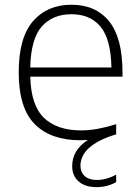

<svg xmlns="http://www.w3.org/2000/svg" viewBox="-20 -568 572 790"><path d="M377.5 202Q330.5 202 303.8 178.8Q277 155.5 277 115.5Q277 49.5 341.5 8Q326 9 309.5 9Q189 9 123 -57.2Q57 -123.5 57 -270.5Q57 -413 115.8 -480.8Q174.5 -548.5 274 -548.5Q373.5 -548.5 428.8 -480.5Q484 -412.5 484 -270V-252.5H104.5Q107.5 -133.5 161.5 -82.5Q215.5 -31.5 313.5 -31.5Q347 -31.5 382.5 -38Q418 -44.5 458 -57V-15.5Q398.5 3 366.8 24.8Q335 46.5 323 69Q311 91.5 311 112.5Q311 141 329 156.8Q347 172.5 378 172.5Q418 172.5 458 150.5V181.5Q420.5 202 377.5 202ZM274 -509.5Q196.5 -509.5 151.8 -458.8Q107 -408 104.5 -290.5H438.5Q436 -407.5 393.5 -458.5Q351 -509.5 274 -509.5Z"/></svg>

Font: Encode Sans SemiExpanded SemiExpanded ExtraLight
Style: Regular
Weight: 200
Width: 6
Designer: Multiple Designers
Foundry: Impallari Type
Version: Version 3.000; ttfautohint (v1.8.3) -l 8 -r 50 -G 200 -x 14 